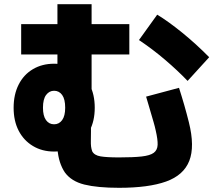

<svg xmlns="http://www.w3.org/2000/svg" viewBox="-20 -829 1040 916"><path d="M548 67Q445 67 382.5 51.5Q320 36 289 -7Q275 -28 266 -55.5Q257 -83 254 -119.5Q251 -156 251 -202V-222L414 -288V-202Q414 -176 413.5 -159Q413 -142 414.5 -130Q416 -118 420 -107Q430 -88 459.5 -83Q489 -78 548 -78Q616 -78 656 -82.5Q696 -87 713.5 -100Q731 -113 732 -138Q733 -163 723 -206Q719 -225 713 -245.5Q707 -266 701 -286.5Q695 -307 689 -327.5Q683 -348 677 -368L834 -410Q840 -391 846.5 -370Q853 -349 859 -328Q865 -307 870.5 -286.5Q876 -266 881 -246Q910 -130 883 -61.5Q856 7 772.5 37Q689 67 548 67ZM238 -106Q181 -106 137 -132.5Q93 -159 69 -205.5Q45 -252 45 -315Q45 -378 69 -425.5Q93 -473 137 -499Q181 -525 238 -525Q297 -525 340 -499Q383 -473 407.5 -425.5Q432 -378 432 -315Q432 -252 407.5 -205.5Q383 -159 340 -132.5Q297 -106 238 -106ZM238 -236Q262 -236 276.5 -256Q291 -276 291 -315Q291 -356 276.5 -376Q262 -396 238 -396Q215 -396 200 -376Q185 -356 185 -315Q185 -276 199.5 -256Q214 -236 238 -236ZM417 -363 254 -401V-809H417ZM81 -569V-714H597V-569ZM875 -443Q828 -492 769 -542.5Q710 -593 643 -638L730 -759Q783 -727 849.5 -673Q916 -619 978 -556Z"/></svg>

Font: Murecho Thin ExtraBold
Style: Regular
Weight: 800
Version: Version 1.010